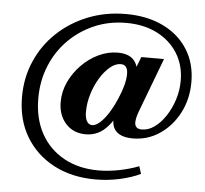

<svg xmlns="http://www.w3.org/2000/svg" viewBox="-54 -681 951 892"><g transform="rotate(5 421.5 -235.0)"><path d="M424 154Q312 154 228 109.5Q144 65 97 -14Q50 -93 50 -199Q50 -289 84 -366.5Q118 -444 179 -501.5Q240 -559 321.5 -591.5Q403 -624 498 -624Q597 -624 671.5 -588Q746 -552 787 -487Q828 -422 828 -335Q828 -256 794.5 -191.5Q761 -127 704.5 -89Q648 -51 579 -51Q518 -51 495 -83.5Q472 -116 491 -176L509 -171Q477 -108 441.5 -79.5Q406 -51 360 -51Q302 -51 266.5 -90Q231 -129 231 -191Q231 -239 251.5 -283.5Q272 -328 307 -364Q342 -400 386 -421Q430 -442 476 -442Q535 -442 558 -406Q581 -370 567 -302L538 -307L586 -431H692L599 -185Q581 -139 585.5 -117.5Q590 -96 618 -96Q648 -96 676.5 -116.5Q705 -137 728 -172Q751 -207 764.5 -249.5Q778 -292 778 -337Q778 -410 743 -465.5Q708 -521 646.5 -552Q585 -583 503 -583Q423 -583 354.5 -553.5Q286 -524 234.5 -472Q183 -420 154.5 -350Q126 -280 126 -199Q126 -105 164 -35.5Q202 34 271.5 72.5Q341 111 433 111Q480 111 530 101Q580 91 621 75L632 110Q590 130 535 142Q480 154 424 154ZM386 -96Q402 -96 421.5 -113Q441 -130 460.5 -160.5Q480 -191 497 -231Q527 -300 527 -347Q527 -390 494 -390Q469 -390 444 -369Q419 -348 398 -313.5Q377 -279 364.5 -237.5Q352 -196 352 -155Q352 -127 361 -111.5Q370 -96 386 -96Z"/></g></svg>

Font: Baskervville
Style: Bold Italic
Weight: 700
Italic angle: -18°
Version: Version 1.100